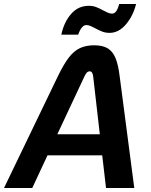

<svg xmlns="http://www.w3.org/2000/svg" viewBox="-41 -938 751 958"><path d="M469 -163H196L120 0H-21L248 -558Q277 -618 302.5 -651Q328 -684 358 -698Q388 -712 429 -712Q472 -712 497 -696.5Q522 -681 535.5 -648Q549 -615 556 -558L629 0H488ZM457 -268 424 -556Q421 -582 407 -582Q398 -582 392 -575.5Q386 -569 380 -556L245 -268ZM402 -909Q422 -909 438 -903Q454 -897 474 -886Q485 -880 496.5 -875Q508 -870 518 -870Q530 -870 538.5 -881.5Q547 -893 554 -918H638Q623 -858 587 -816Q551 -774 506 -774Q486 -774 470 -780Q454 -786 434 -797Q423 -803 411.5 -808Q400 -813 390 -813Q366 -813 349 -765H265Q278 -827 313.5 -868Q349 -909 402 -909Z"/></svg>

Font: KoHo
Style: Bold Italic
Weight: 700
Italic angle: -10°
Version: Version 1.000; ttfautohint (v1.6)